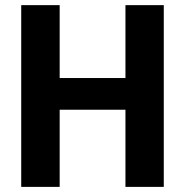

<svg xmlns="http://www.w3.org/2000/svg" viewBox="-20 -731 726 751"><path d="M470.7 -710.9H620.6V0H470.7V-301.8H213.4V0H63V-710.9H213.4V-425.8H470.7Z"/></svg>

Font: Robert Sans Black
Style: Regular
Weight: 900
Designer: Christian Robertson (extended by Adam Twardoch)
Foundry: Google
Version: Version 12.135;April 2, 2019;FontCreator 11.5.0.2425 64-bit;